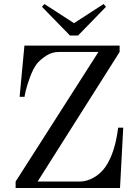

<svg xmlns="http://www.w3.org/2000/svg" viewBox="-20 -940 692 960"><path d="M78.1 -456.1 102.1 -711.9H578.1V-680.2L168 -32.2H377.9Q413.1 -32.2 448 -51.8Q482.9 -71.3 506.8 -105Q555.2 -175.3 570.8 -301.8H596.2L580.1 0H58.1V-32.2L472.2 -680.2H273.9Q240.7 -680.2 212.6 -662.4Q184.6 -644.5 165 -622.1Q145 -595.2 129.6 -553.2Q114.3 -511.2 108.6 -485.8Q103 -460.4 103 -456.1ZM189.9 -905.8 202.1 -919.9 350.1 -824.2 498 -919.9 509.8 -905.8 370.1 -762.2H330.1Z"/></svg>

Font: Flanker Steampunk
Style: Regular
Weight: 400
Designer: Alexey Kryukov, Leonardo Di Lena
Foundry: Alexey Kryukov, Leonardo Di Lena
Version: 1.210